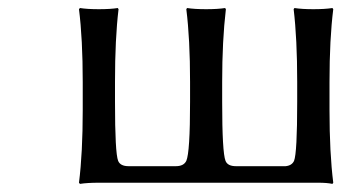

<svg xmlns="http://www.w3.org/2000/svg" viewBox="-20 -453 853 476"><path d="M298.8 -41H416Q435.5 -41 441.9 -54.2Q451.2 -75.7 451.2 -200.2V-250Q451.2 -356.4 441.9 -430.2L443.8 -433.1Q462.4 -430.2 491.2 -430.2Q519.5 -430.2 538.1 -433.1L540 -430.2Q530.8 -352.5 530.8 -250V-200.2Q530.8 -75.2 539.1 -54.2Q544.4 -41 564.9 -41H688Q703.6 -42.5 709 -54.2Q716.8 -73.7 716.8 -200.2V-250Q716.8 -356.9 708 -430.2L710 -433.1Q728.5 -430.2 756.8 -430.2Q785.6 -430.2 804.2 -433.1L806.2 -430.2Q796.9 -356.4 796.9 -250V-180.2Q796.9 -73.7 806.2 0L804.2 2.9Q791 0 769 0H225.1Q196.3 0 178.2 2.9L175.8 0Q185.1 -73.7 185.1 -180.2V-250Q185.1 -356.4 175.8 -430.2L178.2 -433.1Q196.3 -430.2 225.1 -430.2Q253.9 -430.2 272 -433.1L273.9 -430.2Q265.1 -356.9 265.1 -250V-200.2Q265.1 -73.7 272.9 -54.2Q278.3 -41 298.8 -41Z"/></svg>

Font: Linear Smooth
Style: Regular
Weight: 400
Designer: Philipp H. Poll, Flanker
Foundry: Philipp H. Poll, reworked by Flanker
Version: Version 1.061 | FøM Fix